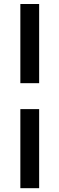

<svg xmlns="http://www.w3.org/2000/svg" viewBox="-20 -794 304 981"><path d="M84 -773.5H180V-369H84ZM84 -236.5H180V167.5H84Z"/></svg>

Font: LatoLatin
Style: Bold
Weight: 700
Designer: Lukasz Dziedzic with Adam Twardoch and Botio Nikoltchev
Foundry: tyPoland Lukasz Dziedzic
Version: Version 2.015; 2015-08-06; http://www.latofonts.com/